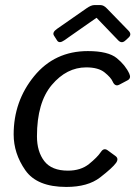

<svg xmlns="http://www.w3.org/2000/svg" viewBox="-20 -720 541 748"><path d="M190.4 -581.1Q182.1 -593.8 202.6 -607.9L316.9 -687.5Q335 -700.2 347.2 -700.2H371.6Q383.8 -700.2 396 -687.5L481 -600.1Q494.6 -585.9 480.5 -573.2L468.3 -562Q454.1 -548.8 440.4 -563L356.4 -650.4H355.5L230.5 -563Q210.9 -549.3 202.6 -562ZM33.2 -196.3Q33.2 -325.7 113 -423.3Q192.9 -521 322.3 -521Q401.4 -521 435.1 -493.4Q468.8 -465.8 483.9 -432.6Q491.7 -415 477.1 -407.2L444.8 -390.1Q428.2 -381.3 418.9 -402.3Q412.1 -418 387.7 -437.7Q363.3 -457.5 315.9 -457.5Q239.7 -457.5 181.9 -389.2Q124 -320.8 124 -189Q124 -129.4 152.6 -92.3Q181.2 -55.2 244.6 -55.2Q294.9 -55.2 327.1 -81.3Q359.4 -107.4 373 -127.9Q384.3 -145 398.9 -134.8L429.7 -112.3Q443.8 -102.1 432.1 -85.4Q418 -65.9 370.1 -28.8Q322.3 8.3 238.3 8.3Q124 8.3 78.6 -56.9Q33.2 -122.1 33.2 -196.3Z"/></svg>

Font: Istok Web
Style: Italic
Weight: 400
Italic angle: -13°
Designer: Andrey V. Panov
Foundry: Andrey V. Panov
Version: Version 1.0.2g